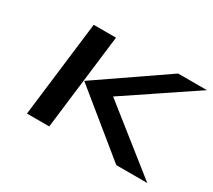

<svg xmlns="http://www.w3.org/2000/svg" viewBox="-99 -663 936 843"><g transform="rotate(30 369.0 -242.0)"><path d="M715 0 395 -254 738 -484H592L251 -250L558 0ZM218 0 277 -484H164L105 0Z"/></g></svg>

Font: Gamestation Extended
Style: Italic
Weight: 400
Width: 7
Designer: Jonas Hecksher
Foundry: Jonas Hecksher, Playtypeª, e-types AS
Version: Version 1.003